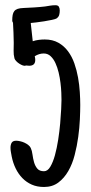

<svg xmlns="http://www.w3.org/2000/svg" viewBox="-20 -705 357 750"><path d="M293.5 -294.9Q293.5 -271.5 292 -238.5Q290.5 -205.6 285.6 -170.2Q280.8 -134.8 271.7 -99.6Q262.7 -64.5 246.8 -36.9Q231 -9.3 207.8 8.1Q184.6 25.4 151.9 25.4Q125 25.4 104 16.1Q83 6.8 67.4 -9.3Q51.8 -25.4 41.3 -46.9Q30.8 -68.4 25.9 -92.8Q24.4 -101.6 22.7 -110.4Q21 -119.1 21 -127.9Q21 -139.6 25.6 -147.5Q30.3 -155.3 43.5 -155.3Q49.8 -155.3 58.6 -153.3Q67.4 -151.4 75.4 -147.7Q83.5 -144 90.3 -138.7Q97.2 -133.3 100.1 -127Q105 -116.7 106.9 -101.3Q108.9 -85.9 113 -71.3Q117.2 -56.6 125.7 -46.4Q134.3 -36.1 151.9 -36.1Q166 -36.1 176.5 -53.7Q187 -71.3 194.6 -98.6Q202.1 -126 207.3 -159.2Q212.4 -192.4 215.1 -223.1Q217.8 -253.9 219 -278.8Q220.2 -303.7 220.2 -314.5Q220.2 -325.2 219.5 -343Q218.8 -360.8 216.3 -381.1Q213.9 -401.4 209 -421.9Q204.1 -442.4 196.5 -458.7Q189 -475.1 177.7 -485.6Q166.5 -496.1 150.9 -496.1Q132.8 -496.1 115.7 -485.4Q116.7 -481.4 117.2 -478Q117.7 -474.6 117.7 -470.7Q117.7 -448.2 94.2 -448.2Q91.3 -448.2 87.9 -448.7Q84.5 -449.2 81.5 -449.2Q76.7 -446.8 69.6 -449.2Q62.5 -451.7 55.7 -456.1Q48.8 -460.4 43.5 -466.1Q38.1 -471.7 36.6 -476.6Q32.7 -491.2 33.2 -506.8Q33.7 -522.5 33.7 -537.1Q33.7 -557.1 32.7 -576.7Q31.7 -596.2 30.8 -616.2Q29.3 -617.7 28.6 -620.1Q27.8 -622.6 27.8 -625Q27.8 -637.2 29.5 -646.5Q31.2 -655.8 35.9 -661.6Q40.5 -667.5 49.1 -670.4Q57.6 -673.3 71.8 -673.8Q93.3 -674.8 113.8 -676Q134.3 -677.2 155.8 -679.7Q166 -681.2 175.8 -682.9Q185.5 -684.6 196.8 -684.6Q206.5 -684.6 210 -678.7Q213.4 -672.9 213.4 -664.1Q213.4 -654.3 211.2 -646.5Q209 -638.7 200.7 -632.8Q196.8 -630.4 182.9 -627.4Q168.9 -624.5 152.6 -621.8Q136.2 -619.1 121.1 -617.4Q106 -615.7 100.1 -615.2L107.9 -543.9Q119.6 -547.9 131.3 -549.3Q143.1 -550.8 154.8 -550.8Q185.5 -550.8 208 -538.1Q230.5 -525.4 245.8 -504.6Q261.2 -483.9 270.5 -457.3Q279.8 -430.7 284.9 -402.1Q290 -373.5 291.7 -345.7Q293.5 -317.9 293.5 -294.9Z"/></svg>

Font: Just Another Hand
Style: Regular
Weight: 400
Designer: Astigmatic (AOETI)
Foundry: Astigmatic (AOETI)
Version: Version 1.001